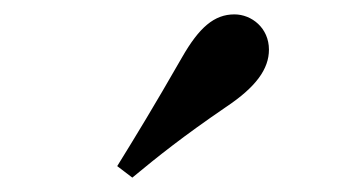

<svg xmlns="http://www.w3.org/2000/svg" viewBox="-20 -875 487 267"><path d="M143 -644 164 -628C199 -657 234 -685 294 -726C336 -754 354 -779 354 -806C354 -836 330 -855 306 -855C278 -855 257 -837 233 -795C194 -727 169 -686 143 -644Z"/></svg>

Font: GenRyuMin2 TW B
Style: Regular
Weight: 700
Version: Version 2.100;PS 2.1;hotconv 16.6.51;makeotf.lib2.5.65220 DE